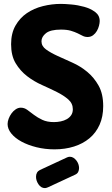

<svg xmlns="http://www.w3.org/2000/svg" viewBox="-20 -757 573 986"><path d="M257 -130Q274 -130 291.5 -133.5Q309 -137 323 -145Q337 -153 345.5 -165.5Q354 -178 354 -196Q354 -226 330.5 -246.5Q307 -267 272 -284.5Q237 -302 195.5 -320.5Q154 -339 119 -366Q84 -393 60.5 -432Q37 -471 37 -530Q37 -586 59.5 -625.5Q82 -665 118 -689.5Q154 -714 200 -725.5Q246 -737 293 -737Q313 -737 346.5 -734Q380 -731 412.5 -722Q445 -713 468.5 -695.5Q492 -678 492 -649Q492 -639 488.5 -625Q485 -611 477.5 -598Q470 -585 458 -576Q446 -567 430 -567Q416 -567 404.5 -573Q393 -579 378.5 -586Q364 -593 344 -599Q324 -605 293 -605Q239 -605 216 -586.5Q193 -568 193 -545Q193 -520 216.5 -503Q240 -486 275 -470Q310 -454 351.5 -435.5Q393 -417 428 -388Q463 -359 486.5 -317Q510 -275 510 -212Q510 -158 491.5 -116.5Q473 -75 439.5 -47Q406 -19 360 -4.5Q314 10 260 10Q211 10 167 -1Q123 -12 90 -30Q57 -48 38 -71.5Q19 -95 19 -120Q19 -133 24.5 -147.5Q30 -162 39 -174.5Q48 -187 60.5 -195.5Q73 -204 87 -204Q105 -204 120.5 -192.5Q136 -181 154.5 -167Q173 -153 197.5 -141.5Q222 -130 257 -130ZM226 205Q216 209 211 209Q191 209 178 190Q165 171 165 151Q165 126 185 116L325 51Q332 48 339 48Q349 48 357.5 53.5Q366 59 372.5 67.5Q379 76 382.5 86Q386 96 386 106Q386 117 381.5 126Q377 135 366 140Z"/></svg>

Font: AkaAcidDosis
Style: ExtraBold
Weight: 800
Designer: Edgar Tolentino, Pablo Impallari, Igino Marini, Aka-Acid
Foundry: Edgar Tolentino, Pablo Impallari, Igino Marini, Aka-Acid
Version: Version 1.007